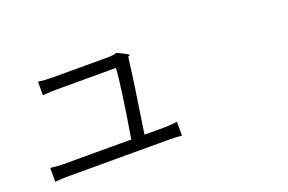

<svg xmlns="http://www.w3.org/2000/svg" viewBox="-79 -911 1658 1107"><g transform="rotate(-20 750.0 -357.0)"><path d="M101.6 -67.4V-152.3Q142.6 -146.5 182.6 -146.5H596.7Q650.4 -470.7 654.3 -564.5H293Q262.7 -564.5 214.8 -561.5Q208 -560.5 205.1 -560.5V-643.6Q246.1 -637.7 292 -637.7H630.9Q666 -637.7 687.5 -645.5Q756.8 -611.3 755.9 -607.4Q755.9 -605.5 751 -605.5Q745.1 -604.5 744.1 -600.6Q743.2 -591.8 741.2 -585.9Q729.5 -480.5 677.7 -146.5H801.8Q832 -146.5 878.9 -152.3V-67.4Q844.7 -71.3 801.8 -71.3H492.2H182.6Q139.6 -71.3 101.6 -67.4Z"/></g></svg>

Font: Bpmf GenSeki Gothic R
Style: R
Weight: 400
Foundry: But Ko
Version: Version 1.320